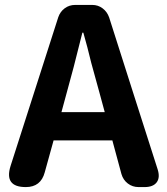

<svg xmlns="http://www.w3.org/2000/svg" viewBox="-20 -761 681 781"><path d="M85 0Q-4 0 23 -86L217 -691Q225 -714 243.5 -727.5Q262 -741 286 -741H355Q379 -741 397.5 -727Q416 -713 424 -690L526 -370L621 -73Q632 -39 617.5 -19.5Q603 0 568 0H544Q519 0 500 -14.5Q481 -29 474 -53L437 -190H317H198L162 -60Q146 0 85 0ZM230 -305H318H406L384 -386Q368 -445 351 -506Q336 -569 319 -628H315Q276 -470 252 -386Z"/></svg>

Font: GenSenRounded2 TW B
Style: Regular
Weight: 700
Version: Version 2.000;PS 2;hotconv 16.6.51;makeotf.lib2.5.65220 DEVE